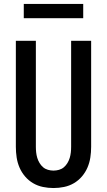

<svg xmlns="http://www.w3.org/2000/svg" viewBox="-20 -941 540 969"><path d="M250 8Q223 8 196.5 2.5Q170 -3 147 -16.5Q124 -30 106.5 -50.5Q89 -71 78.5 -95.5Q68 -120 64 -146.5Q60 -173 60 -200V-735H161V-200Q161 -186 162.5 -172Q164 -158 168 -144.5Q172 -131 179.5 -118.5Q187 -106 197.5 -97Q208 -88 222 -84Q236 -80 250 -80Q264 -80 278 -84Q292 -88 302.5 -97Q313 -106 320.5 -118.5Q328 -131 332 -144.5Q336 -158 337.5 -172Q339 -186 339 -200V-735H440V-200Q440 -173 436 -146.5Q432 -120 421.5 -95.5Q411 -71 393.5 -50.5Q376 -30 353 -16.5Q330 -3 303.5 2.5Q277 8 250 8ZM100 -849V-921H400V-849Z"/></svg>

Font: Iosevka SS18 Semibold
Style: Regular
Weight: 600
Monospace: yes
Designer: Belleve Invis
Foundry: Belleve Invis
Version: Version 25.1.1; ttfautohint (v1.8.4)